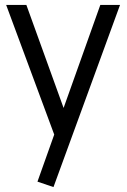

<svg xmlns="http://www.w3.org/2000/svg" viewBox="-20 -520 515 779"><path d="M197 239 132 217 200 26 5 -500H87L238 -82L387 -500H467Z"/></svg>

Font: Imprima
Style: Regular
Weight: 400
Version: Version 1.001